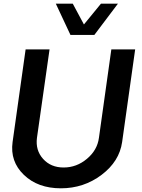

<svg xmlns="http://www.w3.org/2000/svg" viewBox="-20 -1020 774 1050"><path d="M285.2 -1000H377.9L439 -886.2L532.2 -1000H625L496.1 -829.1H365.2ZM313 9.8Q187 9.8 110.6 -63.7Q34.2 -137.2 48.8 -243.2L120.1 -750H251L182.1 -266.1Q173.3 -198.2 215.6 -151.1Q257.8 -104 328.1 -104Q398.9 -104 455.6 -151.6Q512.2 -199.2 521 -266.1L588.9 -750H719.2L647.9 -243.2Q632.8 -137.2 535.4 -63.7Q438 9.8 313 9.8Z"/></svg>

Font: Oakes Grotesk
Style: SemiBold Italic
Weight: 600
Designer: Samuel Oakes
Foundry: Samuel Oakes
Version: Version 1.0 | wf-rip DC20170320